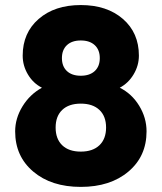

<svg xmlns="http://www.w3.org/2000/svg" viewBox="-20 -730 640 760"><path d="M40 -210Q40 -261.7 69.1 -309.1Q98.1 -356.4 146 -382.8Q111.8 -399.9 90.8 -434.8Q69.8 -469.7 69.8 -509.8Q69.8 -600.1 133.1 -655Q196.3 -710 299.8 -710Q403.3 -710 466.6 -655Q529.8 -600.1 529.8 -509.8Q529.8 -470.7 509 -435.8Q488.3 -400.9 454.1 -382.8Q502 -358.9 531 -311.3Q560.1 -263.7 560.1 -210Q560.1 -111.3 488.3 -50.8Q416.5 9.8 299.8 9.8Q183.1 9.8 111.6 -50.8Q40 -111.3 40 -210ZM226.3 -155Q252.4 -129.9 299.8 -129.9Q347.2 -129.9 373.5 -155Q399.9 -180.2 399.9 -225.1Q399.9 -270 373.5 -294.9Q347.2 -319.8 299.8 -319.8Q252.4 -319.8 226.3 -294.9Q200.2 -270 200.2 -225.1Q200.2 -180.2 226.3 -155ZM244.9 -448.7Q264.6 -430.2 299.8 -430.2Q335 -430.2 355 -448.7Q375 -467.3 375 -500Q375 -532.7 355 -551.3Q335 -569.8 299.8 -569.8Q264.6 -569.8 244.9 -551.3Q225.1 -532.7 225.1 -500Q225.1 -467.3 244.9 -448.7Z"/></svg>

Font: Gully
Style: Bold
Weight: 700
Designer: jaikishan Patel
Foundry: MagicType
Version: Version 1.000;Glyphs 3.2 (3242)